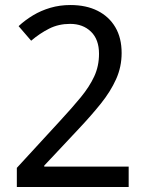

<svg xmlns="http://www.w3.org/2000/svg" viewBox="-20 -744 591 764"><path d="M47 -76 218 -262Q267 -315 301.5 -357Q336 -399 355 -440Q374 -481 374 -530Q374 -587 342 -618Q310 -649 259 -649Q213 -649 175.5 -630Q138 -611 104 -582L54 -640Q80 -664 111.5 -683Q143 -702 180.5 -713Q218 -724 260 -724Q323 -724 368.5 -701Q414 -678 439 -635.5Q464 -593 464 -533Q464 -478 442 -429Q420 -380 381.5 -332Q343 -284 293 -231L156 -85V-81H492V0H47Z"/></svg>

Font: hexlhindi05
Style: Book
Weight: 400
Designer: Jelle Bosma - Monotype Design Team
Foundry: Monotype Imaging Inc.
Version: Version 2.003